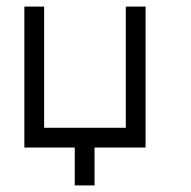

<svg xmlns="http://www.w3.org/2000/svg" viewBox="-20 -497 580 583"><path d="M362 -477H422V-49H267V66H207V-49H54V-477H114V-109H362Z"/></svg>

Font: ibm3270
Style: Regular
Weight: 400
Monospace: yes
Version: Version 2.0.3